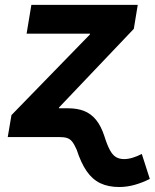

<svg xmlns="http://www.w3.org/2000/svg" viewBox="-20 -561 633 786"><path d="M11.7 0 26.9 -89.8 348.1 -419.9 348.6 -423.3H88.9L108.4 -541H543.9L527.8 -442.9L221.7 -121.1L201.2 0ZM467.8 204.6Q423.3 204.6 390.6 189Q357.9 173.3 334.7 139.6Q311.5 106 293.9 51.8Q284.2 29.8 275.4 18.8Q266.6 7.8 254.4 3.9Q242.2 0 221.7 0H166.5L186 -117.7H258.8Q296.9 -117.7 325 -106.4Q353 -95.2 373.3 -70.3Q393.6 -45.4 407.2 -3.9Q418.5 32.2 429.7 53Q440.9 73.7 454.8 82Q468.8 90.3 488.3 90.3Q504.4 90.3 522.9 84.7Q541.5 79.1 560.5 69.3L593.3 171.4Q562.5 187 531 195.8Q499.5 204.6 467.8 204.6Z"/></svg>

Font: Inter 17pt
Style: Bold Italic
Weight: 700
Italic angle: -9.3988°
Version: Version 4.001;git-66647c0bb